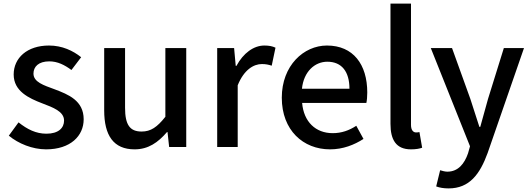

<svg xmlns="http://www.w3.org/2000/svg" viewBox="-20 -817 2945 1067"><path d="M236 13C372 13 445 -62 445 -154C445 -258 360 -292 283 -321C223 -343 166 -361 166 -408C166 -446 194 -476 254 -476C300 -476 339 -456 377 -428L431 -499C386 -535 326 -564 252 -564C131 -564 56 -495 56 -403C56 -310 141 -271 214 -243C274 -220 336 -198 336 -147C336 -106 305 -74 238 -74C180 -74 132 -98 83 -137L29 -63C82 -19 160 13 236 13Z M559 -550V-204C559 -64 611 13 728 13C804 13 858 -25 908 -83H911L920 0H1015V-550H899V-168C853 -110 818 -86 767 -86C702 -86 675 -123 675 -218V-550Z M1187 0H1301V-343C1336 -430 1390 -461 1435 -461C1457 -461 1471 -458 1490 -452L1511 -552C1494 -560 1476 -564 1449 -564C1390 -564 1332 -522 1294 -451H1290L1281 -550H1187Z M1814 13C1886 13 1949 -12 2000 -45L1960 -118C1920 -92 1878 -77 1829 -77C1734 -77 1668 -140 1659 -245H2016C2019 -258 2021 -281 2021 -303C2021 -459 1943 -564 1797 -564C1668 -564 1546 -453 1546 -274C1546 -93 1665 13 1814 13ZM1658 -324C1668 -420 1730 -474 1799 -474C1879 -474 1922 -419 1922 -324Z M2264 13C2292 13 2312 9 2326 4L2311 -83C2301 -81 2297 -81 2292 -81C2278 -81 2264 -92 2264 -123V-797H2150V-129C2150 -40 2181 13 2264 13Z M2374 -550 2592 -4 2581 35C2561 93 2526 137 2466 137C2452 137 2436 132 2426 129L2404 219C2423 226 2445 230 2473 230C2589 230 2647 151 2690 33L2892 -550H2780L2692 -267L2649 -112H2644C2627 -163 2610 -218 2594 -267L2492 -550Z"/></svg>

Font: Kinto Sans Med
Style: Regular
Weight: 500
Designer: Authors: Ryoko NISHIZUKA  (kana & ideographs); Paul D. Hunt (Latin, Greek & Cyrillic); Wenlong ZHANG  (bopomofo); Sandol
Foundry: Adobe Systems Incorporated, ookami Inc.
Version: Version 0.001